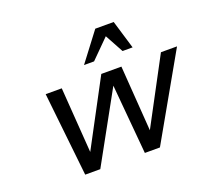

<svg xmlns="http://www.w3.org/2000/svg" viewBox="-126 -913 1189 1077"><g transform="rotate(-20 469.0 -375.0)"><path d="M654 0H564L527 -415L298 0H208L154 -500H250L278 -110L486 -500H606L634 -110L842 -500H938ZM642 -580 582 -690 472 -580H412L541 -750H651L702 -580Z"/></g></svg>

Font: Perun
Style: Italic
Weight: 400
Italic angle: -12°
Foundry: Copyright (c) Stefan Peev, Context Ltd, 2016
Version: Version 1.027